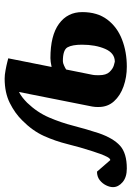

<svg xmlns="http://www.w3.org/2000/svg" viewBox="48 -646 552 805"><g transform="rotate(-90 323.5 -244.0)"><path d="M19 12.2Q-17.6 12.2 -38.3 -5.6Q-59.1 -23.4 -59.1 -45.9Q-59.1 -59.1 -51.5 -74.7Q-43.9 -90.3 -29.5 -101.6Q-15.1 -112.8 5.9 -112.8L54.2 -57.1Q60.5 -57.1 67.1 -69.1Q73.7 -81.1 79.8 -98.1Q85.9 -115.2 90.8 -129.9Q108.4 -184.1 121.1 -235.6Q133.8 -287.1 155.3 -335Q176.8 -382.8 220.2 -425.8Q250 -456.5 293.5 -478.3Q336.9 -500 396 -500Q411.1 -500 430.9 -496.3Q450.7 -492.7 465.8 -488.8Q481 -484.9 481 -484.9L444.8 -303.2Q468.3 -308.1 481.9 -308.1Q576.7 -308.1 625.7 -272.2Q674.8 -236.3 674.8 -174.8Q674.8 -111.3 643.6 -69.8Q612.3 -28.3 560.3 -8.1Q508.3 12.2 445.8 12.2Q401.9 12.2 363.3 -1.5Q324.7 -15.1 300.8 -41.5Q276.9 -67.9 276.9 -106Q276.9 -112.8 277.1 -119.1Q277.3 -125.5 278.8 -132.8L339.8 -439.9Q328.1 -434.1 316.9 -425.3Q305.7 -416.5 294.9 -405.8Q254.4 -363.8 232.9 -313.7Q211.4 -263.7 197.8 -210.4Q184.1 -157.2 167 -105Q146 -44.4 114.5 -16.1Q83 12.2 19 12.2ZM466.8 -38.1Q502.9 -38.1 520.5 -78.6Q538.1 -119.1 538.1 -175.8Q538.1 -216.3 527.3 -236.1Q516.6 -255.9 469.2 -255.9Q461.4 -255.9 451.2 -251.2Q440.9 -246.6 434.1 -242.2L412.1 -132.8Q410.6 -125.5 410.4 -118.2Q410.2 -110.8 410.2 -104Q410.2 -74.7 423.6 -60.5Q437 -46.4 451.2 -42.2Q465.3 -38.1 466.8 -38.1Z"/></g></svg>

Font: Charis
Style: Bold Italic
Weight: 700
Italic angle: -11°
Designer: Walt Agee, Miriam Martin, Annie Olsen, Victor Gaultney, Lorna Priest, Alan Ward, Bob Hallissy, Martin Hosken, Sharon Cor
Foundry: SIL Global
Version: Version 7.000